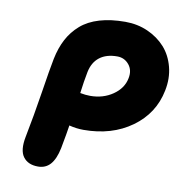

<svg xmlns="http://www.w3.org/2000/svg" viewBox="-75 -778 751 790"><g transform="rotate(10 300.5 -383.5)"><path d="M134.8 -59.1Q92.8 -59.1 72.8 -86.2Q52.7 -113.3 64 -170.9Q82 -261.7 97.7 -362.3Q113.3 -462.9 122.1 -506.8Q131.8 -554.2 150.9 -590.1Q169.9 -626 200.9 -653.1Q231.9 -680.2 278.6 -694.1Q325.2 -708 386.2 -708Q437 -708 480.5 -688.7Q523.9 -669.4 553.2 -636.7Q582.5 -604 594.7 -557.1Q606.9 -510.3 596.2 -458Q576.7 -359.4 493.9 -299.8Q411.1 -240.2 293 -240.2Q263.2 -240.2 232.9 -248Q229.5 -222.7 215.8 -149.9Q206.1 -103.5 186.3 -81.3Q166.5 -59.1 134.8 -59.1ZM268.1 -477.1Q260.3 -437.5 253.9 -387.2Q275.9 -382.8 295.9 -382.8Q349.6 -382.8 390.1 -410.6Q430.7 -438.5 439 -481Q446.3 -515.6 427.2 -538.8Q408.2 -562 377.9 -562Q332.5 -562 304.4 -540.3Q276.4 -518.6 268.1 -477.1Z"/></g></svg>

Font: Shantell Sans Irregular Bouncy
Style: Bold Italic
Weight: 700
Italic angle: -11.31°
Designer: Stephen Nixon, Anya Danilova, Shantell Martin
Foundry: Arrow Type
Version: Version 1.006;[9816181b4]